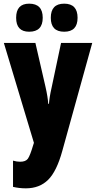

<svg xmlns="http://www.w3.org/2000/svg" viewBox="-20 -787 532 1047"><path d="M330 -614Q403 -614 403 -690Q403 -767 330 -767Q257 -767 257 -690Q257 -614 330 -614ZM139 -614Q213 -614 213 -690Q213 -767 139 -767Q68 -767 68 -690Q68 -614 139 -614ZM165 -8 162 1Q144 62 132 78.5Q120 95 90 95Q71 95 51 89V232Q85 240 121 240Q195 240 242 194Q289 148 320 35L483 -553H313L262 -312Q255 -281 251.5 -259Q248 -237 247 -221H243Q241 -257 228 -314L173 -553H1Z"/></svg>

Font: Noto Sans Display Condensed Black
Style: Regular
Weight: 900
Width: 3
Designer: Monotype Design team
Foundry: Monotype Imaging Inc.
Version: 1.000